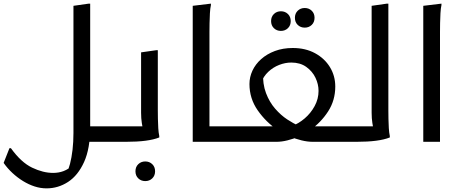

<svg xmlns="http://www.w3.org/2000/svg" viewBox="-56 -780 2536 1056"><path d="M414 0V-85H592V-20L572 0ZM4 35Q60 113 120.5 142Q181 171 236 171Q267 171 293.5 161Q320 151 356 122L308 178Q320 156 329 121.5Q338 87 343 43.5Q348 0 348 -48V-748L432 -760H440V-80Q440 37 406.5 111Q373 185 318.5 220.5Q264 256 200 256Q167 256 134.5 245.5Q102 235 71 216Q40 197 12.5 171.5Q-15 146 -36 116L-4 35Z M572 0V-65L592 -85H766L732 -64Q728 -78 724 -103.5Q720 -129 720 -160V-492L804 -504H812V-172Q812 -152 812.5 -126Q813 -100 814.5 -75Q816 -50 820 -32V-24Q790 -12 744.5 -6Q699 0 636 0ZM689 162Q689 138 704.5 123Q720 108 743 108Q766 108 781.5 123Q797 138 797 162Q797 186 781.5 201Q766 216 743 216Q720 216 704.5 201Q689 186 689 162Z M1066 0V-85H1244V-20L1224 0ZM1004 -748 1104 -760V-752Q1100 -734 1098.5 -707Q1097 -680 1096.5 -652Q1096 -624 1096 -604V0H1004Z M1554 -516Q1624 -516 1676.5 -487.5Q1729 -459 1758.5 -411Q1788 -363 1788 -304Q1788 -228 1748.5 -167Q1709 -106 1650 -65L1632 -85H1879L1880 -20L1860 0H1665Q1635 0 1602.5 -8Q1570 -16 1538 -29H1588Q1557 -16 1525 -8Q1493 0 1464 0H1224V-65L1244 -85H1488L1471 -65Q1407 -108 1361.5 -173Q1316 -238 1316 -318Q1316 -356 1332.5 -391.5Q1349 -427 1380.5 -455Q1412 -483 1456 -499.5Q1500 -516 1554 -516ZM1380 -325 1391 -383Q1388 -318 1407 -268Q1426 -218 1457.5 -182Q1489 -146 1524 -123Q1559 -100 1586 -89L1550 -87Q1586 -100 1619.5 -128.5Q1653 -157 1674.5 -196.5Q1696 -236 1696 -280Q1696 -317 1679 -352.5Q1662 -388 1628.5 -412Q1595 -436 1546 -436Q1513 -436 1479.5 -423Q1446 -410 1419.5 -385Q1393 -360 1380 -325ZM1620 -628Q1597 -628 1581.5 -643Q1566 -658 1566 -682Q1566 -706 1581.5 -721Q1597 -736 1620 -736Q1643 -736 1658.5 -721Q1674 -706 1674 -682Q1674 -658 1658.5 -643Q1643 -628 1620 -628ZM1489 -610Q1466 -610 1450.5 -625Q1435 -640 1435 -664Q1435 -688 1450.5 -703Q1466 -718 1489 -718Q1512 -718 1527.5 -703Q1543 -688 1543 -664Q1543 -640 1527.5 -625Q1512 -610 1489 -610Z M1840 0V-65L1860 -85H2034L2000 -64Q1996 -78 1992 -103.5Q1988 -129 1988 -160V-748L2072 -760H2080V-172Q2080 -152 2080.5 -126Q2081 -100 2082.5 -75Q2084 -50 2088 -32V-24Q2058 -12 2012.5 -6Q1967 0 1904 0Z M2272 -748 2372 -760V-752Q2368 -734 2366.5 -707Q2365 -680 2364.5 -652Q2364 -624 2364 -604V0H2272Z"/></svg>

Font: Kufam
Style: Italic
Weight: 400
Italic angle: -11°
Designer: Artur Schmal
Foundry: Original Type
Version: Version 1.301; ttfautohint (v1.8.3)